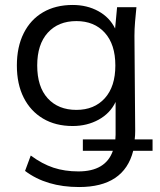

<svg xmlns="http://www.w3.org/2000/svg" viewBox="-20 -531 644 774"><path d="M299 223Q167 223 81 158L104 96Q150 130 195.5 145Q241 160 296 160Q406 160 435 77H314V31H445Q446 20 446 12V-120Q424 -74 377.5 -48.5Q331 -23 273 -23Q204 -23 153.5 -53Q103 -83 75.5 -137.5Q48 -192 48 -267Q48 -342 75.5 -397Q103 -452 153.5 -481.5Q204 -511 273 -511Q331 -511 376.5 -486Q422 -461 444 -416L452 -502H530Q527 -473 524.5 -443.5Q522 -414 522 -386L525 -3Q525 6 524.5 14.5Q524 23 523 31H595V77H517Q480 223 299 223ZM288 -88Q360 -88 402.5 -135Q445 -182 445 -267Q445 -352 402.5 -399Q360 -446 288 -446Q215 -446 172.5 -399Q130 -352 130 -267Q130 -181 172.5 -134.5Q215 -88 288 -88Z"/></svg>

Font: Mulish
Style: Regular
Weight: 400
Designer: Vernon Adams
Foundry: Vernon Adams
Version: Version 3.603; ttfautohint (v1.8.3)